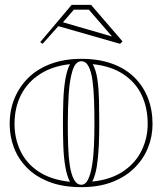

<svg xmlns="http://www.w3.org/2000/svg" viewBox="-20 -758 670 793"><path d="M316 -515Q388 -515 443 -495Q498 -475 535 -438.5Q572 -402 591 -353Q610 -304 610 -246Q610 -195 591.5 -148.5Q573 -102 536 -65Q499 -28 444 -6.5Q389 15 316 15Q240 15 184 -6.5Q128 -28 91.5 -65Q55 -102 37.5 -148.5Q20 -195 20 -246Q20 -304 40.5 -353Q61 -402 99 -438.5Q137 -475 192 -495Q247 -515 316 -515ZM316 -505Q292 -505 280 -468Q268 -431 264 -372Q260 -313 260 -246Q260 -200 261.5 -155Q263 -110 268.5 -74Q274 -38 285.5 -16.5Q297 5 316 5Q333 5 343.5 -16Q354 -37 360 -73Q366 -109 368 -154Q370 -199 370 -246Q370 -296 368.5 -342.5Q367 -389 362 -425.5Q357 -462 346 -483.5Q335 -505 316 -505ZM40 -246Q40 -187 64 -135.5Q88 -84 138.5 -50Q189 -16 269 -7Q256 -32 249.5 -71Q243 -110 241.5 -155.5Q240 -201 240 -246Q240 -294 241.5 -341Q243 -388 249.5 -428Q256 -468 269 -493Q196 -485 144.5 -451.5Q93 -418 66.5 -365.5Q40 -313 40 -246ZM590 -246Q590 -313 565 -365.5Q540 -418 489.5 -451.5Q439 -485 363 -493Q377 -468 382.5 -428.5Q388 -389 389 -341.5Q390 -294 390 -246Q390 -201 388 -155.5Q386 -110 380 -71.5Q374 -33 361 -8Q438 -16 489 -50.5Q540 -85 565 -136.5Q590 -188 590 -246ZM156 -577 146 -584 276 -738H356L486 -587L476 -577L221 -650ZM443 -607 347 -718H285L240 -666L440 -608Z"/></svg>

Font: Kalnia Glaze Thin
Style: Bold
Weight: 700
Version: Version 1.110